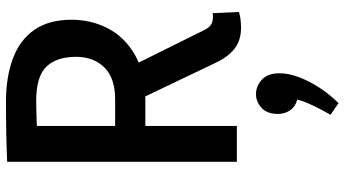

<svg xmlns="http://www.w3.org/2000/svg" viewBox="-275 -537 1152 642"><g transform="rotate(-90 301.0 -216.0)"><path d="M277 340 238 313Q246 300 257 279Q268 258 277 237Q286 216 289 202Q264 195 252.5 177Q241 159 241 138Q241 101 261.5 82.5Q282 64 307 64Q334 64 355.5 83.5Q377 103 377 143Q377 172 364.5 206Q352 240 329.5 275Q307 310 277 340ZM81 0V-768Q127 -770 173.5 -771Q220 -772 282 -772Q364 -772 426 -749Q488 -726 522 -677.5Q556 -629 556 -552Q556 -487 527 -431Q498 -375 438 -340.5Q378 -306 285 -306H140V-407H290Q361 -407 396.5 -443Q432 -479 432 -538Q432 -603 399 -637Q366 -671 284 -671Q262 -671 231.5 -670Q201 -669 180 -667L201 -688V0ZM272 -364 389 -376 520 -112Q528 -95 538 -87.5Q548 -80 565 -80Q567 -80 570.5 -80Q574 -80 578 -81L582 7Q569 11 555 12.5Q541 14 530 14Q487 14 459.5 -7.5Q432 -29 413 -69Z"/></g></svg>

Font: Yaldevi SemiBold
Style: Regular
Weight: 600
Designer: Sol Matas, Rajitha Manaperi, Kosala Senevirathne
Foundry: Mooniak
Version: Version 1.100